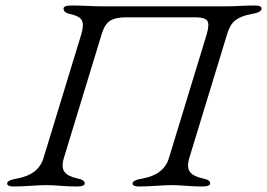

<svg xmlns="http://www.w3.org/2000/svg" viewBox="-20 -673 971 698"><path d="M438 -610Q399 -610 379.5 -597Q360 -584 350 -550L212 -98Q202 -64 215 -47.5Q228 -31 263 -24Q288 -19 288 -6Q288 5 258 5Q232 5 201 2.5Q170 0 150 0Q127 0 91 2.5Q55 5 30 5Q6 5 6 -6Q6 -18 42 -24Q120 -38 138 -98L276 -550Q286 -585 277 -600Q268 -615 235 -622Q211 -627 211 -642Q211 -653 241 -653Q267 -653 298 -651.5Q329 -650 349 -650H805Q824 -650 852.5 -651.5Q881 -653 907 -653Q931 -653 931 -642Q931 -628 894 -622Q856 -615 836 -599.5Q816 -584 806 -550L668 -98Q658 -64 671 -47.5Q684 -31 719 -24Q744 -19 744 -6Q744 5 714 5Q688 5 657 2.5Q626 0 606 0Q583 0 547 2.5Q511 5 486 5Q462 5 462 -6Q462 -18 498 -24Q576 -38 594 -98L732 -550Q742 -585 733.5 -597.5Q725 -610 691 -610Z"/></svg>

Font: EB Garamond 12
Style: Italic
Weight: 400
Italic angle: -17°
Version: Version 0.016; ttfautohint (v1.8.4)